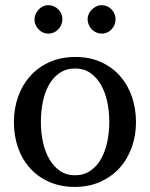

<svg xmlns="http://www.w3.org/2000/svg" viewBox="-20 -716 584 748"><path d="M405.8 -241.2Q405.8 -282.2 397.7 -319.8Q389.6 -357.4 373 -386.2Q356.4 -415 331.5 -432.1Q306.6 -449.2 272.9 -449.2Q238.3 -449.2 212.9 -432.1Q187.5 -415 171.1 -386.2Q154.8 -357.4 147 -319.8Q139.2 -282.2 139.2 -241.2Q139.2 -200.7 147.2 -163.1Q155.3 -125.5 171.9 -96.7Q188.5 -67.9 213.4 -50.5Q238.3 -33.2 272 -33.2Q306.2 -33.2 331.5 -50.3Q356.9 -67.4 373.3 -96.2Q389.6 -125 397.7 -162.6Q405.8 -200.2 405.8 -241.2ZM509.8 -240.2Q509.8 -187 492.9 -140.9Q476.1 -94.7 445.1 -60.8Q414.1 -26.9 369.9 -7.3Q325.7 12.2 271 12.2Q216.3 12.2 172.4 -7.1Q128.4 -26.4 97.7 -60.1Q66.9 -93.8 50.5 -139.9Q34.2 -186 34.2 -240.2Q34.2 -293.5 50.8 -339.8Q67.4 -386.2 98.6 -420.7Q129.9 -455.1 174.1 -474.6Q218.3 -494.1 273.9 -494.1Q329.6 -494.1 373.5 -474.1Q417.5 -454.1 447.8 -419.7Q478 -385.3 493.9 -339.1Q509.8 -293 509.8 -240.2ZM223.1 -641.1Q223.1 -629.9 218.8 -619.6Q214.4 -609.4 207 -601.6Q199.7 -593.8 189.7 -589.4Q179.7 -585 168.5 -585Q157.2 -585 147.5 -589.4Q137.7 -593.8 130.4 -601.6Q123 -609.4 118.7 -619.1Q114.3 -628.9 114.3 -640.1Q114.3 -650.9 118.7 -660.9Q123 -670.9 130.4 -678.7Q137.7 -686.5 147.5 -691.2Q157.2 -695.8 168.5 -695.8Q179.7 -695.8 189.7 -691.4Q199.7 -687 207 -679.7Q214.4 -672.4 218.8 -662.4Q223.1 -652.3 223.1 -641.1ZM430.2 -641.1Q430.2 -629.9 426 -619.6Q421.9 -609.4 414.6 -601.6Q407.2 -593.8 397.5 -589.4Q387.7 -585 376.5 -585Q365.2 -585 355.2 -589.4Q345.2 -593.8 337.6 -601.6Q330.1 -609.4 325.7 -619.6Q321.3 -629.9 321.3 -641.1Q321.3 -651.4 325.7 -661.4Q330.1 -671.4 337.9 -679Q345.7 -686.5 355.5 -691.2Q365.2 -695.8 376.5 -695.8Q387.7 -695.8 397.5 -691.4Q407.2 -687 414.6 -679.4Q421.9 -671.9 426 -661.9Q430.2 -651.9 430.2 -641.1Z"/></svg>

Font: Charis SIL Viet
Style: Regular
Weight: 400
Foundry: SIL International
Version: Version 5.000